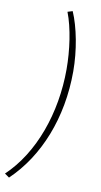

<svg xmlns="http://www.w3.org/2000/svg" viewBox="-151 -774 520 993"><g transform="rotate(10 108.5 -277.5)"><path d="M-28 175C117 37 204 -178 204 -423C204 -533 181 -652 147 -730L121 -722C152 -642 168 -528 168 -428C168 -199 90 24 -52 158Z"/></g></svg>

Font: Source Sans Pro Light
Style: Italic
Weight: 300
Italic angle: -11°
Designer: Paul D. Hunt
Foundry: Adobe Systems Incorporated
Version: Version 3.006;hotconv 1.0.111;makeotfexe 2.5.65597